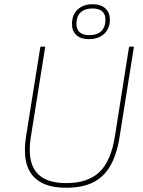

<svg xmlns="http://www.w3.org/2000/svg" viewBox="-20 -875 675 907"><path d="M292 12Q180 12 132 -48Q84 -108 103 -230L170 -650Q171 -655 175 -655H188Q194 -655 193 -650L126 -230Q108 -118 149.5 -64Q191 -10 293 -10Q394 -10 449 -61.5Q504 -113 523 -232L589 -650Q591 -655 595 -655H608Q614 -655 612 -650L545 -229Q532 -145 501 -91.5Q470 -38 419 -13Q368 12 292 12ZM400 -690Q362 -690 341 -709Q320 -728 320 -762Q320 -805 346.5 -830Q373 -855 418 -855Q456 -855 477.5 -835.5Q499 -816 499 -782Q499 -740 472 -715Q445 -690 400 -690ZM403 -709Q439 -709 458.5 -728Q478 -747 478 -782Q478 -835 416 -835Q380 -835 360.5 -816Q341 -797 341 -763Q341 -709 403 -709Z"/></svg>

Font: Sofia Sans Thin
Style: Italic
Weight: 250
Italic angle: -9°
Version: Version 4.100-B